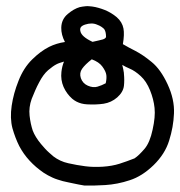

<svg xmlns="http://www.w3.org/2000/svg" viewBox="-20 -311 580 618"><path d="M251 286.1Q242.2 284.7 233.6 283Q225.1 281.2 216.6 279.5Q208 277.8 199.5 275.9Q190.9 273.9 182.1 272Q173.3 269.5 165 266.8Q156.7 264.2 149.2 260.7Q141.6 257.3 134.5 253.4Q127.4 249.5 120.6 245.1Q107.9 236.3 96.4 226.6Q85 216.8 75.2 206.1Q55.7 185.1 42 159.2Q28.8 132.8 20 101.6Q11.7 69.8 17.6 29.3Q23.4 -10.3 39.6 -50.8Q55.7 -92.3 83.5 -119.6Q110.8 -146.5 138.2 -160.2Q149.9 -166 162.6 -169.9Q175.3 -173.8 189 -175.8Q176.8 -199.2 177.2 -221.7Q177.7 -249 198.2 -266.1Q217.8 -282.7 236.8 -288.1Q241.2 -289.1 246.1 -289.8Q251 -290.5 256.1 -291Q261.2 -291.5 266.4 -291Q271.5 -290.5 276.9 -290Q287.1 -288.6 297.4 -285.6Q307.6 -282.7 317.4 -278.8Q337.9 -270.5 355.5 -255.9Q373.5 -240.2 377.4 -219.2Q380.9 -200.7 375.5 -168.9Q395.5 -157.2 416 -147Q428.2 -140.6 441.2 -131.8Q454.1 -123 468.3 -111.3Q497.1 -87.9 519.5 -39.6Q542 8.8 540 54.2Q539.1 76.2 535.2 98.1Q531.2 120.1 524.4 141.6Q511.2 184.6 474.4 220.5Q437.5 256.3 397.9 269Q358.4 282.2 318.4 284.7Q278.3 287.1 252 286.1H251.5ZM413.1 198.7Q420.4 193.8 428.5 186Q436.5 178.2 445.3 168Q462.4 147.9 471.2 106.4Q480.5 64.9 477.5 36.6Q474.6 8.3 462.9 -20.5Q451.2 -49.3 433.1 -65.9Q414.6 -83 397 -90.3Q385.3 -95.2 373.5 -102.1Q374 -99.6 374.5 -97.7Q375 -95.7 375.5 -93.5Q376 -91.3 376.5 -89.4Q377 -87.4 377.2 -85.4Q377.4 -83.5 377.9 -81.3Q378.4 -79.1 378.7 -77.1Q378.9 -75.2 378.9 -73.2Q379.9 -63 379.9 -53.2Q379.9 -43.5 378.9 -34.7Q376.5 -14.6 357.4 2.4Q338.4 19 313.5 22.9Q289.6 26.4 260.7 24.9Q251 24.4 242.4 22.2Q233.9 20 226.3 16.1Q218.8 12.2 212.4 6.8Q194.3 -9.3 184.6 -31.2Q174.8 -53.7 177.7 -79.6Q179.7 -97.7 186 -112.8Q177.7 -110.4 171.9 -108.4Q166 -106.4 161.6 -104Q150.9 -98.6 134.8 -85Q119.1 -71.3 106 -45.9Q99.1 -33.2 93.3 -19.8Q87.4 -6.3 82 7.3Q72.3 34.2 75.2 61Q76.7 74.7 79.3 86.9Q82 99.1 85.4 109.4Q93.3 129.9 111.8 152.3Q118.2 160.2 124.8 167.2Q131.3 174.3 138.2 180.4Q145 186.5 151.9 192.4Q162.1 200.2 174.1 205.8Q186 211.4 199.7 214.4Q227.5 220.7 254.4 224.1Q280.3 227.5 310.5 225.6Q340.8 223.6 364.5 216.1Q388.2 208.5 413.1 198.7ZM320.3 -43Q323.7 -58.1 322.3 -69.3Q320.8 -81.5 309.1 -97.2Q298.8 -111.3 275.4 -120.1Q253.9 -103.5 244.1 -89.4Q234.9 -76.2 240.2 -59.6Q246.1 -42.5 262.7 -35.2Q279.8 -27.8 293.7 -32Q307.6 -36.1 320.3 -43ZM321.3 -191.9Q321.3 -207.5 316.4 -215.8Q315.4 -217.3 314 -218.8Q312.5 -220.2 310.5 -221.7Q308.6 -223.1 306.2 -224.9Q303.7 -226.6 300.3 -228.3Q296.9 -230 293 -231.4Q284.2 -235.4 274.4 -235.4Q264.6 -235.4 253.9 -231.9Q243.7 -228.5 240.2 -223.4Q236.8 -218.3 238.8 -210.4Q242.2 -192.9 277.8 -176.3Q289.6 -178.7 297.4 -180.7Q305.2 -182.6 311 -184.1Q319.8 -187 321.3 -191.9Z"/></svg>

Font: NaikaiFont
Style: SemiBold
Weight: 600
Version: Version 1.89